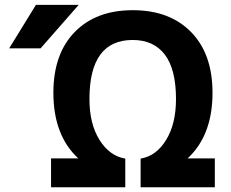

<svg xmlns="http://www.w3.org/2000/svg" viewBox="-20 -784 971 806"><path d="M130.9 -763.7H310.5L150.4 -581.1H18.6ZM718.8 -368.2Q718.8 -493.2 671.9 -554.7Q625 -616.2 537.1 -616.2Q355.5 -616.2 355.5 -368.2Q355.5 -263.7 397.9 -196.3Q440.4 -128.9 505.9 -118.2V2H194.3V-119.1H308.6Q204.1 -215.8 204.1 -394.5Q204.1 -557.6 293.5 -649.4Q382.8 -741.2 537.6 -741.2Q692.4 -741.2 782.2 -649.4Q872.1 -557.6 872.1 -394.5Q872.1 -215.8 767.6 -119.1H881.8V2H570.3V-118.2Q635.7 -128.9 677.2 -196.3Q718.8 -263.7 718.8 -368.2Z"/></svg>

Font: Gen Shin Gothic Bold
Style: Bold
Weight: 700
Designer: [Source Han Sans]
Ryoko NISHIZUKA  (kana & ideographs); Paul D. Hunt (Latin, Greek & Cyrillic); Wenlong ZHANG  (bopomofo
Version: Version 1.002.20150607